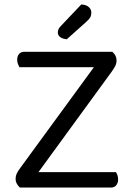

<svg xmlns="http://www.w3.org/2000/svg" viewBox="-20 -840 597 860"><path d="M71 -88 451 -608H483Q502 -592 502 -570Q502 -556 496.5 -545Q491 -534 481 -520L102 0H69Q61 -7 55.5 -17Q50 -27 50 -38Q50 -52 55.5 -63.5Q61 -75 71 -88ZM90 0 93 -69H499Q503 -64 506 -55.5Q509 -47 509 -36Q509 -20 500.5 -10Q492 0 478 0ZM464 -608 462 -539H67Q64 -544 60.5 -553Q57 -562 57 -572Q57 -589 65.5 -598.5Q74 -608 89 -608ZM253 -724 344 -820Q366 -819 377.5 -808.5Q389 -798 389 -784Q389 -770 383.5 -761Q378 -752 364 -740L279 -664Q260 -666 249.5 -674Q239 -682 239 -694Q239 -704 243 -711Q247 -718 253 -724Z"/></svg>

Font: Baloo Bhaijaan 2
Style: Regular
Weight: 400
Designer: Sanskriti Dholi, Noopur Datye and Ek Type
Foundry: Ek Type
Version: Version 1.701